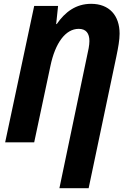

<svg xmlns="http://www.w3.org/2000/svg" viewBox="-20 -745 659 1005"><path d="M291 240H444L589 -449C599 -497 606 -536 606 -569C606 -664 552 -725 457 -725C378 -725 321 -683 277 -619H274L284 -714H159L7 0H159L244 -400C269 -520 323 -594 392 -594C431 -594 448 -570 448 -530C448 -508 442 -480 435 -449Z"/></svg>

Font: Noto Sans Display SemiCondensed Extra
Style: Italic
Weight: 800
Width: 4
Italic angle: -12°
Designer: Monotype Design Team
Foundry: Monotype Imaging Inc.
Version: Version 1.900